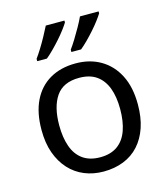

<svg xmlns="http://www.w3.org/2000/svg" viewBox="-115 -856 834 955"><g transform="rotate(-15 302.5 -378.0)"><path d="M551 -269Q551 -202 533.5 -150.5Q516 -99 483.5 -63Q451 -27 404.5 -8.5Q358 10 301 10Q248 10 203 -8.5Q158 -27 125 -63Q92 -99 73.5 -150.5Q55 -202 55 -269Q55 -358 85 -419.5Q115 -481 171 -513.5Q227 -546 304 -546Q377 -546 432.5 -513.5Q488 -481 519.5 -419.5Q551 -358 551 -269ZM146 -269Q146 -206 162.5 -159.5Q179 -113 214 -88Q249 -63 303 -63Q357 -63 392 -88Q427 -113 443.5 -159.5Q460 -206 460 -269Q460 -333 443 -378Q426 -423 391.5 -447.5Q357 -472 302 -472Q220 -472 183 -418Q146 -364 146 -269ZM482 -756Q474 -743 459 -723Q444 -703 424.5 -681Q405 -659 385.5 -639.5Q366 -620 349 -606H299V-618Q313 -637 329 -663Q345 -689 360.5 -716.5Q376 -744 386 -766H482ZM306 -756Q298 -743 283 -723Q268 -703 248.5 -681Q229 -659 209.5 -639.5Q190 -620 173 -606H123V-618Q137 -637 153 -663Q169 -689 184 -716.5Q199 -744 210 -766H306Z"/></g></svg>

Font: Noto Sans Lao Looped
Style: Regular
Weight: 400
Designer: Mark Frömberg, Ben Mitchell
Foundry: The Fontpad Ltd
Version: Version 1.001